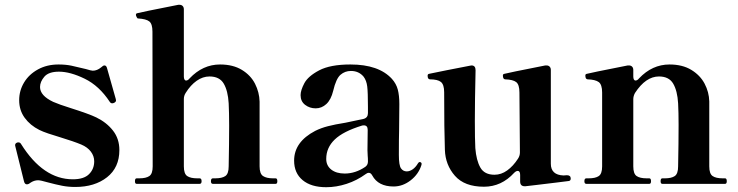

<svg xmlns="http://www.w3.org/2000/svg" viewBox="-20 -767 3080 801"><path d="M92 2Q83 2 80 -11L44 -156L43 -161Q43 -169 51 -172Q53 -173 57 -173Q64 -173 68 -166Q160 -19 284 -19Q330 -19 351.5 -40.5Q373 -62 373 -94Q373 -116 359 -134.5Q345 -153 319 -164Q288 -177 229 -195Q205 -202 181.5 -210Q158 -218 144 -225Q106 -244 83 -275.5Q60 -307 60 -349Q60 -389 80.5 -423Q101 -457 138.5 -477.5Q176 -498 224 -498Q254 -498 278 -493Q302 -488 338 -479Q361 -472 367 -472Q385 -472 402 -486Q410 -494 416 -494Q424 -494 427 -481L463 -354L464 -348Q464 -342 456 -338Q452 -336 448 -336Q442 -336 438 -342Q394 -409 333.5 -438.5Q273 -468 226 -468Q183 -468 165 -447Q147 -426 147 -404Q147 -368 202 -342Q227 -331 275 -316Q351 -292 382 -277Q425 -256 451.5 -222Q478 -188 478 -141Q478 -68 426.5 -27.5Q375 13 294 13Q265 13 239.5 8Q214 3 180 -6Q149 -15 139 -15Q122 -15 106 -4Q99 2 92 2Z M1130 -23Q1137 -23 1137 -11Q1137 0 1130 0H868Q860 0 860 -11Q860 -23 868 -23H878Q906 -23 920 -32.5Q934 -42 934 -73Q936 -170 936 -243Q936 -296 934 -336Q931 -388 913.5 -418Q896 -448 854 -448Q826 -448 800.5 -430Q775 -412 755 -380Q747 -368 747 -354V-73Q747 -42 761 -32.5Q775 -23 803 -23H813Q821 -23 821 -11Q821 0 813 0H550Q543 0 543 -11Q543 -23 550 -23H561Q589 -23 603 -32.5Q617 -42 617 -73L616 -635Q616 -667 603 -677.5Q590 -688 556 -690H555Q553 -690 550 -696Q547 -702 547 -705Q547 -711 553 -712Q562 -715 724 -747H729Q737 -747 742 -742Q747 -737 747 -728V-448Q747 -440 749.5 -435.5Q752 -431 756 -431Q764 -431 771 -440Q826 -498 898 -498Q952 -498 989 -475.5Q1026 -453 1044 -417.5Q1062 -382 1063 -343V-73Q1063 -42 1077.5 -32.5Q1092 -23 1119 -23Z M1739 -83 1738 -78Q1726 -40 1693 -14.5Q1660 11 1622 11Q1558 11 1533 -35Q1527 -46 1519 -46Q1512 -46 1506 -41Q1469 -14 1426 0Q1383 14 1341 14Q1278 14 1242.5 -15.5Q1207 -45 1207 -97Q1207 -175 1295 -221Q1319 -233 1348 -240.5Q1377 -248 1421 -255L1497 -271Q1515 -276 1515 -295V-321Q1515 -382 1512 -406.5Q1509 -431 1497 -447Q1477 -471 1444 -471Q1419 -471 1400.5 -455Q1382 -439 1370 -388Q1361 -351 1341.5 -333Q1322 -315 1297 -315Q1272 -315 1253 -329.5Q1234 -344 1234 -370Q1234 -390 1249.5 -419.5Q1265 -449 1311.5 -473.5Q1358 -498 1442 -498Q1560 -498 1615 -438Q1633 -418 1639.5 -393.5Q1646 -369 1646 -333L1645 -223Q1644 -190 1644 -121Q1644 -77 1653 -64.5Q1662 -52 1677 -52Q1689 -52 1701.5 -60.5Q1714 -69 1724 -86Q1727 -91 1731 -91Q1734 -91 1736.5 -89Q1739 -87 1739 -83ZM1504 -71Q1515 -79 1515 -93Q1515 -109 1514 -117L1513 -140L1514 -225Q1514 -244 1498 -244Q1493 -244 1490 -243Q1412 -219 1376.5 -185Q1341 -151 1341 -104Q1341 -76 1362 -59.5Q1383 -43 1418 -43Q1463 -43 1504 -71Z M2361 -22Q2361 -14 2354 -12Q2351 -11 2298 -5Q2245 1 2215 5L2172 10H2169Q2150 10 2150 -10V-37Q2150 -54 2140 -54Q2133 -54 2125 -46Q2072 12 1999 12Q1918 12 1878 -33.5Q1838 -79 1836 -142Q1833 -224 1833 -382Q1833 -414 1819.5 -425Q1806 -436 1773 -436Q1764 -437 1764 -451Q1764 -458 1770 -459Q1793 -464 1843.5 -474Q1894 -484 1941 -493L1947 -494Q1964 -494 1964 -474Q1961 -345 1961 -263Q1961 -185 1963 -149Q1967 -98 1984 -68Q2001 -38 2043 -38Q2071 -38 2096 -56Q2121 -74 2141 -105Q2149 -117 2149 -131L2147 -381Q2147 -414 2133.5 -424.5Q2120 -435 2087 -436Q2078 -437 2078 -452Q2078 -458 2084 -459Q2093 -462 2255 -494H2260Q2268 -494 2273 -489Q2278 -484 2278 -475V-84Q2278 -37 2331 -35L2345 -36Q2361 -36 2361 -22Z M3005 -23Q3012 -23 3012 -11Q3012 0 3005 0H2743Q2736 0 2736 -11Q2736 -23 2743 -23H2754Q2781 -23 2795 -32.5Q2809 -42 2809 -73Q2811 -172 2811 -246Q2811 -298 2809 -336Q2806 -388 2788.5 -418Q2771 -448 2729 -448Q2674 -448 2629 -379Q2622 -366 2622 -353V-73Q2622 -42 2636 -32.5Q2650 -23 2678 -23H2689Q2696 -23 2696 -11Q2696 0 2689 0H2426Q2418 0 2418 -11Q2418 -23 2426 -23H2436Q2464 -23 2478 -32.5Q2492 -42 2492 -73V-381Q2492 -414 2478 -424.5Q2464 -435 2431 -436Q2422 -437 2422 -452Q2422 -458 2428 -459Q2437 -462 2599 -494H2604Q2612 -494 2617 -489Q2622 -484 2622 -475V-448Q2622 -440 2624.5 -435.5Q2627 -431 2631 -431Q2639 -431 2646 -440Q2701 -498 2773 -498Q2827 -498 2864 -475.5Q2901 -453 2919.5 -418Q2938 -383 2939 -344V-73Q2939 -42 2953 -32.5Q2967 -23 2995 -23Z"/></svg>

Font: Shippori Mincho B1 ExtraBold
Style: Regular
Weight: 800
Designer: FONTDASU
Foundry: FONTDASU / Google Inc. / but / Adobe
Version: Version 3.110; ttfautohint (v1.8.3)